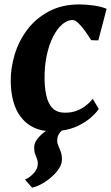

<svg xmlns="http://www.w3.org/2000/svg" viewBox="-20 -584 502 868"><path d="M93 227.5Q112.5 220.5 131.8 199.8Q151 179 151 156Q151 143.5 147 133.5Q143 123.5 138.8 112.2Q134.5 101 134.5 83Q134.5 61.5 150.5 42Q166.5 22.5 187.5 8Q114 -1 72 -58Q30 -115 28.5 -216.5Q28 -277.5 46.8 -338.8Q65.5 -400 104.2 -451Q143 -502 201.8 -533Q260.5 -564 339 -564Q368 -564 403 -559.2Q438 -554.5 462 -544L424.5 -401.5Q416.5 -401.5 408.5 -401.8Q400.5 -402 392 -402.5Q380.5 -421.5 365.5 -442.5Q350.5 -463.5 335.2 -478.5Q320 -493.5 308 -493.5Q284.5 -493.5 261.5 -474Q238.5 -454.5 220 -418.2Q201.5 -382 191 -332.2Q180.5 -282.5 181.5 -223Q183 -170 193.5 -137.2Q204 -104.5 223.5 -89.5Q243 -74.5 273 -74.5Q303.5 -74.5 326.5 -83.2Q349.5 -92 367.5 -106Q385.5 -120 399.5 -137L426.5 -91.5Q415 -74 392.2 -53.8Q369.5 -33.5 336.2 -16.8Q303 0 259 6.5Q248.5 16 243.5 27.2Q238.5 38.5 238.5 52Q238.5 63.5 244 75.5Q249.5 87.5 254.8 102.2Q260 117 260 137.5Q260 157 247.2 177Q234.5 197 214 215.2Q193.5 233.5 170.2 246.5Q147 259.5 125 264.5Z"/></svg>

Font: Merriweather 28pt ExtraBold
Style: Italic
Weight: 800
Italic angle: -7.8°
Version: Version 2.101